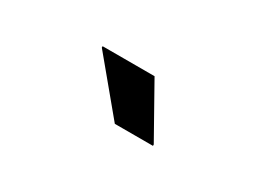

<svg xmlns="http://www.w3.org/2000/svg" viewBox="-26 -927 652 490"><g transform="rotate(30 300.0 -682.0)"><path d="M307 -604 180.9 -756V-760H334L419.4 -608V-604Z"/></g></svg>

Font: Kufam
Style: Regular
Weight: 400
Designer: Wael Morcos, Artur Schmal
Foundry: Original Type
Version: Version 1.301; ttfautohint (v1.8.3)